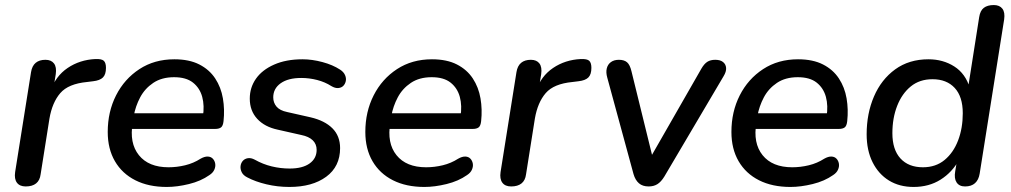

<svg xmlns="http://www.w3.org/2000/svg" viewBox="-20 -732 4006 761"><path d="M82 7Q58 7 47 -8Q36 -23 40 -50L103 -446Q107 -471 121.5 -483Q136 -495 160 -495Q183 -495 194 -480.5Q205 -466 201 -438L190 -371H180Q200 -430 248 -462.5Q296 -495 358 -498Q383 -499 391.5 -491Q400 -483 400 -463Q400 -437 388 -425Q376 -413 349 -410L325 -407Q251 -400 219 -363Q187 -326 176 -262L141 -41Q138 -17 123 -5Q108 7 82 7Z M641 9Q569 9 516.5 -17.5Q464 -44 435.5 -93Q407 -142 407 -209Q407 -289 440 -354Q473 -419 532.5 -458Q592 -497 671 -497Q730 -497 770 -476.5Q810 -456 833 -421Q856 -386 863.5 -342Q871 -298 866 -252Q864 -233 856 -227Q848 -221 833 -221H487L495 -283H802L784 -269Q791 -313 781.5 -348Q772 -383 745 -404.5Q718 -426 670 -426Q621 -426 587.5 -403.5Q554 -381 535.5 -346Q517 -311 510 -272L506 -245Q492 -165 530.5 -117Q569 -69 648 -69Q681 -69 714 -77Q747 -85 775 -103Q791 -112 803.5 -111.5Q816 -111 823.5 -103Q831 -95 833 -83.5Q835 -72 829.5 -59.5Q824 -47 810 -38Q776 -14 729 -2.5Q682 9 641 9Z M1127 9Q1080 9 1036 -1.5Q992 -12 960 -29Q944 -37 938 -49.5Q932 -62 933.5 -74Q935 -86 942.5 -94.5Q950 -103 962.5 -105Q975 -107 990 -99Q1022 -81 1057 -72.5Q1092 -64 1128 -64Q1179 -64 1207 -84Q1235 -104 1235 -138Q1235 -161 1219.5 -176Q1204 -191 1174 -197L1081 -218Q1029 -229 999.5 -261Q970 -293 970 -341Q970 -385 994.5 -420Q1019 -455 1066.5 -476Q1114 -497 1179 -497Q1217 -497 1258 -486Q1299 -475 1328 -456Q1342 -447 1347.5 -434.5Q1353 -422 1350.5 -410.5Q1348 -399 1340.5 -391.5Q1333 -384 1320.5 -383Q1308 -382 1293 -391Q1268 -407 1237 -415Q1206 -423 1174 -423Q1122 -423 1092.5 -402Q1063 -381 1063 -346Q1063 -325 1076 -309.5Q1089 -294 1118 -288L1211 -267Q1267 -254 1297.5 -223.5Q1328 -193 1328 -145Q1328 -72 1273 -31.5Q1218 9 1127 9Z M1662 9Q1590 9 1537.5 -17.5Q1485 -44 1456.5 -93Q1428 -142 1428 -209Q1428 -289 1461 -354Q1494 -419 1553.5 -458Q1613 -497 1692 -497Q1751 -497 1791 -476.5Q1831 -456 1854 -421Q1877 -386 1884.5 -342Q1892 -298 1887 -252Q1885 -233 1877 -227Q1869 -221 1854 -221H1508L1516 -283H1823L1805 -269Q1812 -313 1802.5 -348Q1793 -383 1766 -404.5Q1739 -426 1691 -426Q1642 -426 1608.5 -403.5Q1575 -381 1556.5 -346Q1538 -311 1531 -272L1527 -245Q1513 -165 1551.5 -117Q1590 -69 1669 -69Q1702 -69 1735 -77Q1768 -85 1796 -103Q1812 -112 1824.5 -111.5Q1837 -111 1844.5 -103Q1852 -95 1854 -83.5Q1856 -72 1850.5 -59.5Q1845 -47 1831 -38Q1797 -14 1750 -2.5Q1703 9 1662 9Z M2006 7Q1982 7 1971 -8Q1960 -23 1964 -50L2027 -446Q2031 -471 2045.5 -483Q2060 -495 2084 -495Q2107 -495 2118 -480.5Q2129 -466 2125 -438L2114 -371H2104Q2124 -430 2172 -462.5Q2220 -495 2282 -498Q2307 -499 2315.5 -491Q2324 -483 2324 -463Q2324 -437 2312 -425Q2300 -413 2273 -410L2249 -407Q2175 -400 2143 -363Q2111 -326 2100 -262L2065 -41Q2062 -17 2047 -5Q2032 7 2006 7Z M2551 7Q2527 7 2512.5 -5.5Q2498 -18 2491 -42L2387 -424Q2381 -445 2385 -461Q2389 -477 2401.5 -486Q2414 -495 2433 -495Q2454 -495 2465.5 -485Q2477 -475 2483 -449L2573 -83H2544L2760 -460Q2771 -479 2783.5 -487Q2796 -495 2815 -495Q2835 -495 2846 -486Q2857 -477 2858 -462.5Q2859 -448 2848 -430L2613 -32Q2600 -11 2585.5 -2Q2571 7 2551 7Z M3113 9Q3041 9 2988.5 -17.5Q2936 -44 2907.5 -93Q2879 -142 2879 -209Q2879 -289 2912 -354Q2945 -419 3004.5 -458Q3064 -497 3143 -497Q3202 -497 3242 -476.5Q3282 -456 3305 -421Q3328 -386 3335.5 -342Q3343 -298 3338 -252Q3336 -233 3328 -227Q3320 -221 3305 -221H2959L2967 -283H3274L3256 -269Q3263 -313 3253.5 -348Q3244 -383 3217 -404.5Q3190 -426 3142 -426Q3093 -426 3059.5 -403.5Q3026 -381 3007.5 -346Q2989 -311 2982 -272L2978 -245Q2964 -165 3002.5 -117Q3041 -69 3120 -69Q3153 -69 3186 -77Q3219 -85 3247 -103Q3263 -112 3275.5 -111.5Q3288 -111 3295.5 -103Q3303 -95 3305 -83.5Q3307 -72 3301.5 -59.5Q3296 -47 3282 -38Q3248 -14 3201 -2.5Q3154 9 3113 9Z M3601 9Q3545 9 3503.5 -16.5Q3462 -42 3438.5 -89Q3415 -136 3415 -200Q3415 -282 3444 -349.5Q3473 -417 3528 -457Q3583 -497 3660 -497Q3718 -497 3762.5 -468.5Q3807 -440 3824 -383L3817 -384L3861 -664Q3865 -690 3879.5 -701Q3894 -712 3919 -712Q3942 -712 3953 -697.5Q3964 -683 3960 -655L3863 -44Q3859 -19 3844.5 -6Q3830 7 3805 7Q3782 7 3771.5 -9Q3761 -25 3766 -53L3777 -119L3781 -98Q3754 -49 3708 -20Q3662 9 3601 9ZM3638 -69Q3689 -69 3724 -98Q3759 -127 3777.5 -175.5Q3796 -224 3796 -283Q3796 -349 3764 -383.5Q3732 -418 3676 -418Q3625 -418 3590 -389.5Q3555 -361 3536 -312.5Q3517 -264 3517 -204Q3517 -139 3549 -104Q3581 -69 3638 -69Z"/></svg>

Font: Nunito ExtraLight SemiBold
Style: Italic
Weight: 600
Italic angle: -9°
Version: Version 3.602